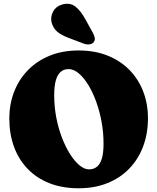

<svg xmlns="http://www.w3.org/2000/svg" viewBox="-20 -991 844 1031"><path d="M402.5 -720Q488 -720 556.8 -692.8Q625.5 -665.5 674 -616.5Q722.5 -567.5 748.5 -501Q774.5 -434.5 774.5 -356Q774.5 -274 748.8 -205.2Q723 -136.5 674.5 -86Q626 -35.5 557.2 -7.8Q488.5 20 402.5 20Q315 20 246 -7Q177 -34 128.8 -84Q80.5 -134 55.2 -202.8Q30 -271.5 30 -355Q30 -430 55 -496Q80 -562 128 -612.2Q176 -662.5 245.2 -691.2Q314.5 -720 402.5 -720ZM536 -220Q536 -280 525.2 -338Q514.5 -396 495.8 -447Q477 -498 453 -536.8Q429 -575.5 402 -597.8Q375 -620 348.5 -620Q322 -620 304.8 -604.2Q287.5 -588.5 279.2 -557.2Q271 -526 271 -480Q271 -418.5 282.2 -360Q293.5 -301.5 313 -251Q332.5 -200.5 356.8 -162.5Q381 -124.5 407.2 -103Q433.5 -81.5 458 -81.5Q482.5 -81.5 500 -95.2Q517.5 -109 526.8 -139.5Q536 -170 536 -220ZM437.5 -889 478 -816Q485.5 -802 488.5 -789Q491.5 -776 483 -764.5Q475 -754.5 460 -752.8Q445 -751 430.5 -756.5L351 -786.5Q308.5 -802.5 287.2 -821Q266 -839.5 257.5 -869Q249.5 -899.5 265.2 -928.8Q281 -958 316 -967.5Q357.5 -978 386 -954.8Q414.5 -931.5 437.5 -889Z"/></svg>

Font: Fraunces SuperSoft 9pt
Style: Regular
Weight: 900
Version: Version 1.000;[b76b70a41]